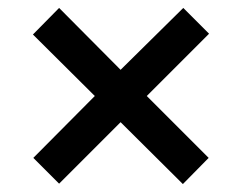

<svg xmlns="http://www.w3.org/2000/svg" viewBox="-20 -595 612 484"><path d="M64 -197 219 -353 63 -508 129 -575 284 -419 442 -575 507 -510 350 -353 506 -197 441 -131 284 -287 129 -132Z"/></svg>

Font: Noto Sans Sinhala UI SemiBold
Style: Regular
Weight: 600
Designer: Jelle Bosma - Monotype Design Team
Foundry: Monotype Imaging Inc.
Version: Version 2.006; ttfautohint (v1.8.4.7-5d5b)